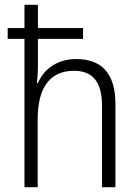

<svg xmlns="http://www.w3.org/2000/svg" viewBox="-20 -780 577 800"><path d="M138 -760H82V-663H12V-618H82V0H137V-282C137 -420 191 -485 289 -485C364 -485 405 -441 405 -340V0H461V-346C461 -474 404 -534 297 -534C216 -534 162 -490 138 -434H134C136 -458 138 -480 138 -508V-618H326V-663H138Z"/></svg>

Font: Noto Sans Telugu SemiCondensed Light
Style: Regular
Weight: 300
Width: 4
Designer: Jelle Bosma - Monotype Design Team
Foundry: Monotype Imaging Inc.
Version: Version 2.005